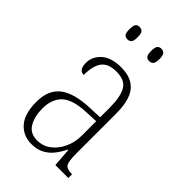

<svg xmlns="http://www.w3.org/2000/svg" viewBox="-227 -814 901 901"><g transform="rotate(45 223.0 -364.0)"><path d="M168 10Q114 10 79.5 -28.5Q45 -67 45 -147Q45 -225 92.5 -262.5Q140 -300 239 -304L308 -307V-371Q308 -442 288 -477.5Q268 -513 211 -513Q157 -513 135 -483Q113 -453 113 -393Q80 -393 80 -441Q80 -482 113.5 -512.5Q147 -543 213 -543Q282 -543 315.5 -502.5Q349 -462 349 -372V-107Q349 -54 359.5 -39.5Q370 -25 401 -25H404V0H318L311 -93H308Q295 -66 277 -42.5Q259 -19 232.5 -4.5Q206 10 168 10ZM175 -21Q214 -21 244 -44Q274 -67 291 -104.5Q308 -142 308 -186V-281L243 -278Q156 -274 121.5 -240Q87 -206 87 -145Q87 -92 108 -56.5Q129 -21 175 -21ZM284 -656Q271 -656 264 -664.5Q257 -673 257 -696Q257 -721 264 -729.5Q271 -738 284 -738Q297 -738 304.5 -729.5Q312 -721 312 -696Q312 -673 304.5 -664.5Q297 -656 284 -656ZM139 -656Q126 -656 119.5 -664.5Q113 -673 113 -696Q113 -721 119.5 -729.5Q126 -738 139 -738Q153 -738 160 -729.5Q167 -721 167 -696Q167 -673 160 -664.5Q153 -656 139 -656Z"/></g></svg>

Font: Noto Serif Tamil Condensed ExtraLight
Style: Italic
Weight: 200
Width: 3
Italic angle: -12°
Designer: Indian Type Foundry, Tom Grace, and the Monotype Design Team
Foundry: Monotype Imaging Inc.
Version: Version 2.003; ttfautohint (v1.8.4.7-5d5b)